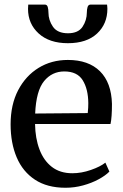

<svg xmlns="http://www.w3.org/2000/svg" viewBox="-20 -830 550 860"><path d="M273.5 11Q191.5 11 136.8 -25Q82 -61 54.8 -125Q27.5 -189 27.5 -273Q27.5 -361 61.2 -425.8Q95 -490.5 152.8 -526Q210.5 -561.5 284 -561.5Q376.5 -561.5 427.8 -510.8Q479 -460 481.5 -364.5Q481.5 -304 475 -274.5H137Q138 -210.5 156.8 -160.8Q175.5 -111 212.2 -82.5Q249 -54 304 -54Q345 -54 387.2 -68.8Q429.5 -83.5 452 -101.5L470 -61.5Q452.5 -43.5 421.5 -26.8Q390.5 -10 352 0.5Q313.5 11 273.5 11ZM137.5 -321.5 373 -323.5Q374.5 -334 375 -347.8Q375.5 -361.5 375.5 -368Q375 -431 350.5 -470.5Q326 -510 268 -510Q213 -510 177.5 -466.8Q142 -423.5 137.5 -321.5ZM180.5 -809.5Q191 -809.5 194 -798.2Q197 -787 197 -774Q197 -739.5 217.2 -710.2Q237.5 -681 284.5 -681Q330.5 -681 349.8 -710.2Q369 -739.5 369 -774Q369 -787 372.2 -798.2Q375.5 -809.5 386 -809.5H459.5Q460 -805 460.5 -799.8Q461 -794.5 461 -790.5Q461 -723 414.8 -679.8Q368.5 -636.5 284 -636.5Q201 -636.5 153.2 -680Q105.5 -723.5 105.5 -790.5Q105.5 -795 106 -799.8Q106.5 -804.5 106.5 -809.5Z"/></svg>

Font: Merriweather Text
Style: Regular
Weight: 400
Designer: Eben Sorkin
Foundry: Eben Sorkin
Version: Version 2.100; ttfautohint (v1.7.19-72a1) -l 8 -r 50 -G 200 